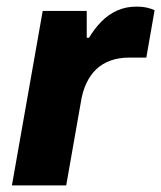

<svg xmlns="http://www.w3.org/2000/svg" viewBox="-20 -560 487 580"><path d="M16 0 109 -527H242V-446H249Q265 -473 286 -494.5Q307 -516 333.5 -528Q360 -540 392 -540Q411 -540 425.5 -536.5Q440 -533 447 -529L422 -386H370Q339 -386 314 -377Q289 -368 271 -351Q253 -334 241 -308.5Q229 -283 224 -250L180 0Z"/></svg>

Font: Archivo SemiBold ExtraBold
Style: Italic
Weight: 800
Italic angle: -10°
Version: Version 2.001